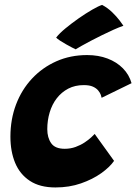

<svg xmlns="http://www.w3.org/2000/svg" viewBox="-20 -778 570 802"><path d="M456.5 -106Q438.5 -80 402.8 -54.5Q367 -29 318.2 -12Q269.5 5 211.5 5Q146.5 5 104.8 -22.5Q63 -50 43.2 -97.8Q23.5 -145.5 23.5 -207Q23.5 -279.5 47 -341.5Q70.5 -403.5 113.8 -449.8Q157 -496 215.5 -522Q274 -548 344 -548Q391 -548 429.2 -533.5Q467.5 -519 493.5 -492.5Q519.5 -466 529.5 -430.5L404.5 -369.5Q404 -373.5 401 -382Q398 -390.5 390.2 -400Q382.5 -409.5 368.2 -416Q354 -422.5 330 -422.5Q293.5 -422.5 265.2 -407.8Q237 -393 217.2 -367.5Q197.5 -342 187.5 -308.5Q177.5 -275 177.5 -238.5Q177.5 -203 193.8 -179.8Q210 -156.5 250.5 -156.5Q274.5 -156.5 295.8 -164.2Q317 -172 333.5 -183Q350 -194 361 -204.2Q372 -214.5 375.5 -218.5ZM406.5 -757.5Q430 -745 448.5 -727Q467 -709 479.2 -693Q491.5 -677 495.5 -670.5Q477 -664 453.5 -653.5Q430 -643 405.8 -631Q381.5 -619 359.5 -607.5Q337.5 -596 320.8 -586.5Q304 -577 296 -572Q292 -573.5 280.8 -579.5Q269.5 -585.5 256 -593Q242.5 -600.5 230.8 -608.2Q219 -616 214.5 -621Q228 -638.5 253.8 -659.8Q279.5 -681 309.2 -701.8Q339 -722.5 365.5 -737.8Q392 -753 406.5 -757.5Z"/></svg>

Font: Grandstander Thin
Style: Bold Italic
Weight: 700
Italic angle: -15°
Version: Version 1.200